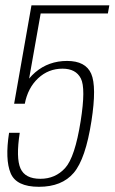

<svg xmlns="http://www.w3.org/2000/svg" viewBox="-20 -695 430 720"><path d="M126 5.5Q212 5.5 256.5 -46.8Q301 -99 323 -241.5Q343 -370.5 322 -418.5Q301 -466.5 231.5 -466.5Q162.5 -466.5 112.2 -423.8Q62 -381 47.5 -306.5L73 -306Q84.5 -365.5 123 -401.5Q161.5 -437.5 214.5 -437.5Q264.5 -437.5 283.2 -400.8Q302 -364 282.5 -241Q261 -105 224.2 -64.8Q187.5 -24.5 131.5 -24.5Q74 -24.5 56.8 -63.5Q39.5 -102.5 54 -197H14Q-1.5 -97 19.8 -45.8Q41 5.5 126 5.5ZM33 -306H72.5L132.5 -644.5H384.5L390 -675H98Z"/></svg>

Font: Anybody SemiCondensed ExtraLight
Style: Italic
Weight: 250
Width: 4
Italic angle: -10°
Version: Version 1.113;gftools[0.9.25]